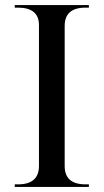

<svg xmlns="http://www.w3.org/2000/svg" viewBox="-20 -734 407 754"><path d="M38 0H329V-10H316C261 -10 234 -34 234 -82V-632C234 -680 261 -704 316 -704H329V-714H38V-704H51C105 -704 133 -681 133 -636V-82C133 -34 105 -10 51 -10H38Z"/></svg>

Font: Noto Serif Display
Style: Regular
Weight: 400
Designer: Monotype Design Team
Foundry: Monotype Imaging Inc.
Version: Version 2.009